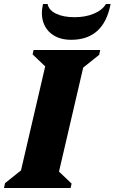

<svg xmlns="http://www.w3.org/2000/svg" viewBox="-48 -940 573 960"><path d="M-28 0 -23 -24 57 -88 178 -608 115 -668 120 -690H453L448 -666L368 -602L247 -82L310 -22L305 0ZM308 -741Q255 -741 219 -764Q183 -787 169 -827.5Q155 -868 167 -920H190Q196 -889 232.5 -871.5Q269 -854 325 -854Q379 -854 421 -871.5Q463 -889 482 -920H505Q471 -741 308 -741Z"/></svg>

Font: Platypi ExtraBold
Style: Italic
Weight: 800
Italic angle: -13°
Designer: David Sargent
Foundry: Bolt Cutter Type
Version: Version 1.200; ttfautohint (v1.8.4.7-5d5b)